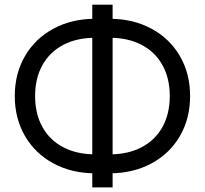

<svg xmlns="http://www.w3.org/2000/svg" viewBox="-20 -779 886 830"><path d="M391.1 -29.8Q290.4 -29.8 211.4 -72.4Q132.3 -114.9 88.1 -190.8Q43.9 -266.8 43.9 -363.9Q43.9 -460.9 88.1 -536.8Q132.3 -612.7 211.4 -655.2Q290.4 -697.8 391.1 -697.8H454.6Q555.1 -697.8 634.3 -655.2Q713.5 -612.6 757.7 -536.7Q801.8 -460.8 801.8 -363.7Q801.8 -266.6 757.7 -190.7Q713.5 -114.9 634.3 -72.3Q555.1 -29.8 454.6 -29.8ZM454.6 -111.8Q533.7 -111.8 592.3 -142.6Q650.9 -173.3 682.4 -230.2Q713.9 -287.1 713.9 -363.8Q713.9 -440.4 682.4 -497.3Q650.9 -554.2 592.3 -585Q533.7 -615.7 454.6 -615.7H391.1Q312 -615.7 253.4 -585Q194.8 -554.2 163.3 -497.3Q131.8 -440.4 131.8 -363.8Q131.8 -287.1 163.3 -230.2Q194.8 -173.3 253.4 -142.6Q312 -111.8 391.1 -111.8ZM378.9 -758.8H466.8V31.2H378.9Z"/></svg>

Font: Intratopia Thin
Style: Regular
Weight: 100
Designer: Rasmus Andersson
Foundry: rsms
Version: Version 3.000;Glyphs 3.2.3 (3260)